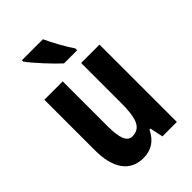

<svg xmlns="http://www.w3.org/2000/svg" viewBox="-229 -858 960 960"><g transform="rotate(-45 250.5 -378.0)"><path d="M264 -766H115V-757C141 -720 218 -637 253 -606H346V-619C324 -650 282 -724 264 -766ZM445 -547H315V-269C315 -165 302 -106 237 -106C200 -106 185 -147 185 -229V-547H55V-190C55 -65 103 10 200 10C256 10 296 -17 321 -70H328L343 0H445Z"/></g></svg>

Font: Noto Sans Arabic UI XCn
Style: Bold
Weight: 700
Width: 2
Designer: Monotype Design Team, Nadine Chahine and Nizar Qandah
Foundry: Monotype Imaging Inc.
Version: Version 2.010